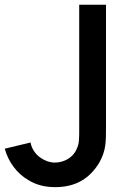

<svg xmlns="http://www.w3.org/2000/svg" viewBox="-20 -770 548 806"><path d="M425 -750V-240.6C425 -170.8 425 -138.5 396.9 -87.5C356.2 -19.8 296.9 15.6 211.5 15.6C171.9 15.6 133.3 7.3 100 -13.5C50 -41.7 14.6 -91.7 0 -145.8L108.3 -171.9C112.5 -145.8 129.2 -121.9 151 -107.3C168.8 -94.8 189.6 -87.5 210.4 -87.5C245.8 -87.5 285.4 -106.3 301 -142.7C313.5 -167.7 312.5 -186.5 312.5 -240.6V-750Z"/></svg>

Font: Manrope Semibold
Style: Regular
Weight: 600
Width: 4
Designer: Michael Sharanda
Foundry: Michael Sharanda
Version: Version 2.000;PS 002.000;hotconv 1.0.88;makeotf.lib2.5.64775